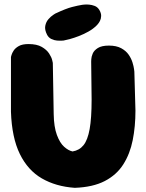

<svg xmlns="http://www.w3.org/2000/svg" viewBox="-20 -854 668 876"><path d="M321 3Q235 -3 171 -40Q107 -77 70.5 -151.5Q34 -226 30 -344V-594Q30 -594 32.5 -603Q35 -612 42.5 -623.5Q50 -635 66 -644Q82 -653 110 -653Q148 -653 170.5 -640Q193 -627 204 -610Q215 -593 218 -580Q221 -567 221 -567L225 -333Q226 -275 239.5 -238.5Q253 -202 272.5 -184.5Q292 -167 311 -163Q342 -168 361 -191.5Q380 -215 389 -265Q398 -315 398 -400L396 -573Q396 -573 396.5 -584Q397 -595 403 -609.5Q409 -624 426.5 -635Q444 -646 477 -646Q511 -646 533 -634Q555 -622 567 -604.5Q579 -587 584.5 -569Q590 -551 591.5 -539Q593 -527 593 -527L598 -349Q598 -277 585.5 -214.5Q573 -152 542.5 -104Q512 -56 458 -28Q404 0 321 3ZM270 -669Q270 -669 261 -668.5Q252 -668 239.5 -669Q227 -670 214.5 -676Q202 -682 195 -695Q183 -718 186.5 -736Q190 -754 201 -766.5Q212 -779 222 -785.5Q232 -792 232 -792Q281 -815 308.5 -822Q336 -829 355 -832Q355 -832 364 -833Q373 -834 386 -833Q399 -832 412 -827Q425 -822 433 -809Q442 -794 441.5 -781Q441 -768 436 -758.5Q431 -749 426 -743.5Q421 -738 421 -738Q405 -722 383.5 -710Q362 -698 340 -689.5Q318 -681 299.5 -676Q281 -671 270 -669Z"/></svg>

Font: Sour Gummy Black
Style: Regular
Weight: 900
Version: Version 1.000